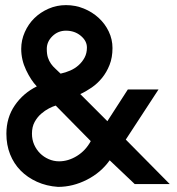

<svg xmlns="http://www.w3.org/2000/svg" viewBox="-20 -720 694 751"><path d="M335 -168 198 -307Q187 -304 171.5 -296Q156 -288 141 -275Q126 -262 115.5 -243Q105 -224 105 -197Q105 -174 113.5 -154.5Q122 -135 136.5 -120.5Q151 -106 170.5 -97.5Q190 -89 211 -89Q247 -89 281 -110Q315 -131 335 -168ZM644 0H507L409 -93Q375 -45 320 -17Q265 11 207 11Q162 8 124.5 -9Q87 -26 60.5 -53Q34 -80 19.5 -116.5Q5 -153 5 -197Q5 -260 38 -308Q71 -356 124 -382Q101 -406 82 -446Q63 -486 63 -529Q63 -563 77 -594.5Q91 -626 114.5 -649Q138 -672 170 -686Q202 -700 238 -700Q275 -700 308 -686.5Q341 -673 366 -650Q391 -627 405.5 -596.5Q420 -566 420 -532Q420 -495 408.5 -466Q397 -437 379 -415Q361 -393 338.5 -377.5Q316 -362 294 -352L400 -246L480 -370H600L472 -174ZM320 -534Q320 -560 296 -580Q272 -600 238 -600Q207 -600 185 -578.5Q163 -557 163 -529Q163 -508 167.5 -494.5Q172 -481 179.5 -470.5Q187 -460 196.5 -451.5Q206 -443 217 -432Q236 -436 254.5 -444Q273 -452 287.5 -465Q302 -478 311 -495Q320 -512 320 -534Z"/></svg>

Font: Railway
Style: Regular
Weight: 400
Version: 1.000